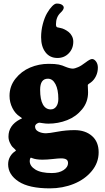

<svg xmlns="http://www.w3.org/2000/svg" viewBox="-20 -851 584 1072"><path d="M335.9 -808.6Q335.9 -796.4 317.9 -779.8Q292.5 -755.9 292.5 -715.3Q292.5 -701.2 299.3 -698.7Q306.6 -696.8 319.3 -694.3Q329.1 -692.4 340.1 -687Q351.1 -681.6 362.5 -672.9Q374 -664.1 381.6 -649.7Q389.2 -635.3 389.2 -618.2Q389.2 -579.6 364 -553.5Q338.9 -527.3 300.8 -527.3Q258.3 -527.3 233.9 -559.1Q209.5 -590.8 209.5 -643.1Q209.5 -681.2 219.2 -717.5Q229 -753.9 242.9 -777.8Q256.8 -801.8 271.2 -816.4Q285.6 -831.1 296.4 -831.1Q315.9 -831.1 325.9 -824.2Q335.9 -817.4 335.9 -808.6ZM33.2 -315.9Q33.2 -369.6 66.2 -411.4Q99.1 -453.1 148.2 -473.9Q197.3 -494.6 251.5 -494.6Q288.1 -494.6 308.1 -490.5Q328.1 -486.3 348.1 -477.1Q371.6 -467.8 388.2 -467.8Q396 -467.8 416 -476.1Q432.6 -482.9 457.8 -502.2Q482.9 -521.5 494.1 -521.5Q505.9 -521.5 516.1 -507.8Q526.4 -494.1 526.4 -473.1Q526.4 -448.2 515.9 -426.3Q505.4 -404.3 487.8 -391.1Q485.4 -389.2 481.9 -387Q478.5 -384.8 476.8 -383.5Q475.1 -382.3 473.4 -380.9Q471.7 -379.4 470.9 -377.9Q470.2 -376.5 470.2 -375Q470.2 -372.6 470.9 -357.7Q471.7 -342.8 471.7 -335.4Q471.7 -281.2 438.2 -240.5Q404.8 -199.7 355 -180.2Q305.2 -160.6 249.5 -160.6Q234.9 -160.6 218.8 -163.3Q202.6 -166 200.7 -166Q194.3 -166 186.5 -161.1Q175.8 -153.8 175.8 -144.5Q175.8 -126 194.3 -116.5Q212.9 -106.9 236.8 -106.9Q253.9 -106.9 301.3 -115.7Q348.6 -124.5 396 -124.5Q456.1 -124.5 493.4 -92Q530.8 -59.6 530.8 -0.5Q530.8 57.6 492.2 104.2Q453.6 150.9 391.6 175.8Q329.6 200.7 258.3 200.7Q142.1 200.7 83.7 162.4Q25.4 124 25.4 66.4Q25.4 42.5 36.4 23.4Q47.4 4.4 64.5 -6.3Q68.8 -8.8 68.8 -11.2Q68.8 -12.2 64.5 -16.6Q54.2 -25.9 48.3 -32.2Q42.5 -38.6 34.9 -54.7Q27.3 -70.8 27.3 -88.4Q27.3 -150.9 91.3 -184.6Q92.8 -185.1 94.7 -186Q96.7 -187 97.9 -187.5Q99.1 -188 100.3 -188.7Q101.6 -189.5 102.1 -190.2Q102.5 -190.9 102.5 -191.4Q102.5 -192.4 91.3 -199.7Q65.4 -215.8 49.3 -247.8Q33.2 -279.8 33.2 -315.9ZM263.2 -240.2Q282.7 -240.2 294.2 -256.3Q305.7 -272.5 305.7 -298.8Q305.7 -350.6 289.8 -381.1Q273.9 -411.6 247.6 -411.6Q204.1 -411.6 204.1 -350.1Q204.1 -295.4 219.5 -267.8Q234.9 -240.2 263.2 -240.2ZM146 48.3Q146 76.2 177.5 95.7Q209 115.2 269.5 115.2Q310.1 115.2 335 98.6Q359.9 82 359.9 59.6Q359.9 45.4 350.3 39.3Q340.8 33.2 320.3 33.2Q306.6 33.2 274.2 36.9Q241.7 40.5 217.3 40.5Q181.6 40.5 160.6 32.2Q154.8 29.3 152.8 29.3Q151.4 29.3 149.4 32.2Q146 39.1 146 48.3Z"/></svg>

Font: Cooper* ExtraBold
Style: Regular
Weight: 800
Designer: Owen Earl
Foundry: indestructible type*
Version: Version 0.001